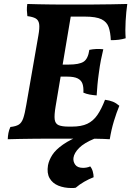

<svg xmlns="http://www.w3.org/2000/svg" viewBox="-20 -699 662 968"><path d="M19.1 3Q19.6 -12.7 22.4 -27.9Q25.2 -43.1 32.3 -58.8Q60.3 -61.8 74.7 -70.8Q89.2 -79.8 97.2 -102.8Q105.2 -125.9 112.7 -171.2L173.4 -519.6Q180.4 -558.2 177.4 -578Q174.4 -597.7 159.9 -606Q145.5 -614.2 118 -617.7Q116 -632.4 115.5 -647.1Q115 -661.8 117.6 -679Q143.9 -678 174.9 -677.5Q205.9 -677 237.5 -676.5Q269.1 -676 297.6 -676Q326 -676 346.8 -676L260.5 -163.4Q253 -119.3 255.7 -97.2Q258.5 -75.2 275.7 -67.9Q292.9 -60.7 326.2 -60.7L295.7 0Q264.9 0 227.7 0Q190.5 0 152.7 0.5Q114.9 1 80.2 1.5Q45.5 2 19.1 3ZM533.4 3Q503.9 1 465.1 0.5Q426.2 0 382.9 0Q339.6 0 295.7 0L326.2 -60.7H342.6Q390 -60.7 420.1 -74.9Q450.1 -89.1 470.9 -119.2Q491.6 -149.2 509.5 -196Q532.4 -193 549.2 -186.2Q565.9 -179.3 581.7 -165.7Q567.8 -132.6 554.3 -88.4Q540.9 -44.1 533.4 3ZM467.3 -217.9Q448.1 -219.3 431.6 -222.4Q415.2 -225.4 400.4 -231.9Q401.9 -258.6 396 -276.3Q390 -294.1 372 -303.4Q353.9 -312.7 318.7 -312.7H253.8L264.5 -373.4H325.8Q378.9 -373.4 401.4 -387.8Q424 -402.2 430.4 -447.6Q447.6 -451.1 464.8 -451.9Q482.1 -452.7 500.8 -450.7Q494.3 -424.1 488.8 -396.4Q483.3 -368.7 478.3 -330.3Q473.8 -299 471.3 -271.2Q468.8 -243.4 467.3 -217.9ZM538.6 -496.5Q537.1 -535.3 528 -561.8Q519 -588.2 491.9 -601.8Q464.7 -615.3 407.5 -615.3H305.2L341.6 -676Q402.7 -676 451.2 -676.3Q499.6 -676.5 541.2 -677.3Q582.7 -678 621.7 -679Q616.1 -639.9 613.4 -593.1Q610.6 -546.3 613.6 -506.1Q580.5 -496 538.6 -496.5ZM400.6 -22 456.3 0Q403.9 21.7 378.9 46.9Q353.9 72.1 350.4 96.5Q347.9 115.4 359.3 131.4Q370.7 147.3 399.1 147.3Q407.1 147.3 416.8 145.6Q426.5 143.9 434.8 139.9Q443.6 150.5 447.7 165.4Q451.9 180.4 452 194.5Q428.4 203.5 404.5 217.3Q380.6 231 361.7 247.5Q356.1 248.5 351.4 248.8Q346.7 249 340.6 249Q303.9 249 274.2 237Q244.6 224.9 230 199.3Q215.4 173.7 222 134.1Q227 108.3 243.7 82.1Q260.4 56 297.8 29.7Q335.1 3.5 400.6 -22Z"/></svg>

Font: Vollkorn
Style: Italic
Weight: 400
Italic angle: -11°
Designer: Friedrich Althausen
Foundry: Friedrich Althausen
Version: Version 5.001